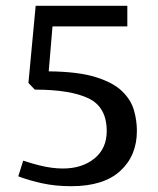

<svg xmlns="http://www.w3.org/2000/svg" viewBox="-20 -632 544 662"><path d="M226 10Q171 10 125.5 0Q80 -10 43 -24L60 -78Q91 -68 115 -62Q139 -56 159 -53.5Q179 -51 197 -51Q263 -51 305.5 -85.5Q348 -120 348 -180Q348 -263 285 -293Q222 -323 100 -323L78 -346L103 -612H419V-541H161L148 -386Q250 -385 310.5 -366Q371 -347 401.5 -317Q432 -287 442 -251.5Q452 -216 452 -181Q452 -95 394.5 -42.5Q337 10 226 10Z"/></svg>

Font: Manuale Medium
Style: Regular
Weight: 500
Designer: Eduardo Tunni / Pablo Cosgaya
Foundry: Eduardo Tunni / Pablo Cosgaya
Version: Version 1.002